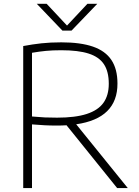

<svg xmlns="http://www.w3.org/2000/svg" viewBox="-20 -964 714 984"><path d="M580.5 0 321 -322Q297.5 -320.5 272 -320.5Q237 -320.5 209.2 -322Q181.5 -323.5 144 -326.5V0H99V-728Q146.5 -737 192 -742Q237.5 -747 294 -747Q393 -747 456.5 -725Q520 -703 551 -656.5Q582 -610 582 -536Q582.5 -357.5 370.5 -327L635 0ZM272.5 -361Q366 -361 424.5 -380Q483 -399 510.2 -437.2Q537.5 -475.5 537.5 -534.5Q537.5 -597.5 512.5 -635Q487.5 -672.5 434.2 -689.5Q381 -706.5 294 -706.5Q248.5 -706.5 215.2 -703.2Q182 -700 144 -693.5V-367Q184.5 -363.5 209.5 -362.2Q234.5 -361 272.5 -361ZM428 -944.5H478.5L346.5 -807H300L168.5 -944.5H219L323.5 -833Z"/></svg>

Font: Encode Sans Semi Expanded ExLight
Style: Regular
Weight: 275
Width: 6
Designer: Multiple Designers
Foundry: Impallari Type
Version: Version 2.000